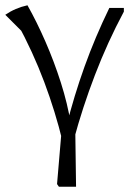

<svg xmlns="http://www.w3.org/2000/svg" viewBox="-24 -513 496 727"><path d="M213 23Q186 -89 143.5 -202.5Q101 -316 40 -428L83 -370L-4 -457Q15 -470 36 -479Q57 -488 80 -493Q115 -431 148 -355.5Q181 -280 206.5 -200Q232 -120 244 -45L238 3ZM264 194H199L192 184L210 -28L261 -22ZM228 -37Q256 -149 296 -260.5Q336 -372 390 -483H445V-469Q383 -353 335.5 -229Q288 -105 255 18Z"/></svg>

Font: Piazzolla 24pt Light
Style: Regular
Weight: 300
Designer: Juan Pablo del Peral
Foundry: Huerta Tipografica
Version: Version 2.005